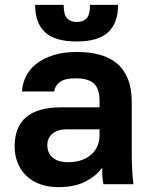

<svg xmlns="http://www.w3.org/2000/svg" viewBox="-20 -755 615 787"><path d="M219 12Q176 12 143 -0.5Q110 -13 87 -35.5Q64 -58 52 -88.5Q40 -119 40 -155Q40 -315 230 -315H388V-340Q388 -392 364.5 -413Q341 -434 290 -434Q245 -434 225 -418.5Q205 -403 202 -380H70Q72 -414 87.5 -444Q103 -474 131.5 -495.5Q160 -517 201 -529.5Q242 -542 295 -542Q346 -542 387.5 -531Q429 -520 458.5 -495.5Q488 -471 504 -432Q520 -393 520 -338V-135Q520 -93 521.5 -61.5Q523 -30 527 0H404Q400 -22 399.5 -33.5Q399 -45 399 -68Q377 -36 332.5 -12Q288 12 219 12ZM260 -90Q284 -90 307 -96.5Q330 -103 348 -116.5Q366 -130 377 -151Q388 -172 388 -200V-225H255Q217 -225 195.5 -207.5Q174 -190 174 -160Q174 -128 196 -109Q218 -90 260 -90ZM294 -585Q205 -585 164.5 -623Q124 -661 124 -735H241Q241 -696 254.5 -680.5Q268 -665 294 -665Q322 -665 335.5 -680.5Q349 -696 349 -735H464Q464 -661 423.5 -623Q383 -585 294 -585Z"/></svg>

Font: Golos Text DemiBold
Style: Regular
Weight: 600
Designer: A.Korolkova, Vitaly Kuzmin
Foundry: ParaType Ltd
Version: Version 2.002